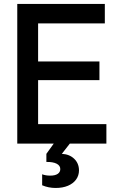

<svg xmlns="http://www.w3.org/2000/svg" viewBox="-20 -727 605 972"><path d="M67.4 -707H510.7V-608.4H172.9V-416H483.4V-321.3H172.9V-98.6H518.6V0H333.5L293 51.8Q331.5 53.7 355.5 76.7Q379.4 99.6 379.9 134.8Q379.9 161.6 365.2 181.9Q350.6 202.1 324 213.4Q297.4 224.6 261.7 224.6Q225.6 224.6 193.4 210.9V155.3Q210.9 162.1 234.4 162.1Q258.8 162.1 272 153.3Q285.2 144.5 285.2 128.9Q285.2 111.3 266.8 101.8Q248.5 92.3 214.8 92.8V51.8L252 0H67.4Z"/></svg>

Font: Wanted Sans Medium
Style: Regular
Weight: 500
Designer: Original Design by Kil Hyung-jin and Kang Hanbin, Wanted Lab, Inc; Hangeul from Source Han Sans by Jang Soo-young and Ka
Foundry: Wanted Lab, Inc.
Version: Version 1.001